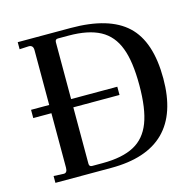

<svg xmlns="http://www.w3.org/2000/svg" viewBox="-91 -692 805 787"><g transform="rotate(-15 311.5 -298.5)"><path d="M50 0V-29L93 -27Q108 -27 108 -49V-548Q108 -569 89 -569L50 -567V-597H275Q437 -597 512.5 -526.5Q588 -456 588 -299Q588 0 287 0ZM213 -28H258Q342 -28 392 -55Q441 -81 463.5 -139.5Q486 -198 486 -298Q486 -399 464 -456Q442 -515 392 -542Q342 -569 258 -569H213Q201 -569 201 -556V-41Q201 -28 213 -28ZM31 -280V-315H397V-280Z"/></g></svg>

Font: UnnaRegular
Style: Regular
Weight: 400
Designer: Jorge de Buen Unna
Foundry: Omnibus-Type
Version: Version 2.008;hotconv 1.0.109;makeotfexe 2.5.65596